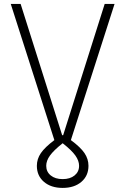

<svg xmlns="http://www.w3.org/2000/svg" viewBox="-20 -713 626 959"><path d="M293 225.6Q234.9 225.6 199.5 195.3Q164.1 165 164.1 115.2Q164.1 81.1 184.1 51.8Q204.1 22.5 251.5 -13.2L33.7 -693.4H83L290.5 -37.6H295.4L502.9 -693.4H552.2L334 -13.2Q381.8 22 401.9 51.5Q421.9 81.1 421.9 115.2Q421.9 165 386.5 195.3Q351.1 225.6 293 225.6ZM210.9 115.2Q210.9 145 233.4 163.3Q255.9 181.6 293 181.6Q330.1 181.6 352.5 163.3Q375 145 375 115.2Q375 89.8 356.4 63.7Q337.9 37.6 293 2.4Q248 38.1 229.5 64Q210.9 89.8 210.9 115.2Z"/></svg>

Font: Cascadia Code ExtraLight
Style: Regular
Weight: 200
Monospace: yes
Designer: Aaron Bell
Foundry: Saja Typeworks
Version: Version 2407.024; ttfautohint (v1.8.4)